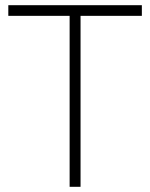

<svg xmlns="http://www.w3.org/2000/svg" viewBox="-20 -719 577 739"><path d="M12 -699H526V-658H290V0H248V-658H12Z"/></svg>

Font: Argentum Sans ExtraLight
Style: Regular
Weight: 275
Designer: Julieta Ulanovsky (Modified by Cristiano Sobral)
Foundry: Julieta Ulanovsky
Version: Version 1.000; ttfautohint (v1.5.65-e2d9)